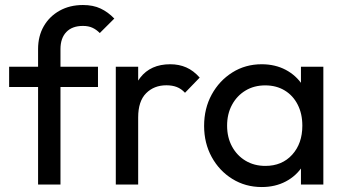

<svg xmlns="http://www.w3.org/2000/svg" viewBox="-20 -744 1389 774"><path d="M133.5 0V-546.2Q133.5 -598.5 156.5 -638.4Q179.5 -678.2 220.4 -701Q261.2 -723.8 314.5 -723.8Q355.5 -723.8 385.5 -709.6Q415.5 -695.5 440.8 -669.2L382.2 -610.8Q368.5 -624.8 352.6 -632.1Q336.8 -639.5 314.2 -639.5Q271 -639.5 247.4 -614.9Q223.8 -590.2 223.8 -546V0ZM16.8 -393.2V-475H375V-393.2Z M446.8 0V-475H537V0ZM537 -270.5 503.2 -286.2Q503.2 -376.5 545.2 -430.8Q587.2 -485 666.2 -485Q701.8 -485 730.9 -472.2Q760 -459.5 785 -431.2L725.8 -370Q710.8 -386.2 692.6 -393.2Q674.5 -400.2 650.8 -400.2Q601 -400.2 569 -368.1Q537 -336 537 -270.5Z M1035.2 10Q969.5 10 916.8 -22.6Q864 -55.2 833.4 -111.1Q802.8 -167 802.8 -236.5Q802.8 -306.8 833.4 -362.8Q864 -418.8 916.6 -451.9Q969.2 -485 1034.8 -485Q1089.2 -485 1131.8 -462.5Q1174.2 -440 1200.1 -400.2Q1226 -360.5 1228.8 -309V-166.2Q1225.8 -114.8 1200.2 -74.9Q1174.8 -35 1132.1 -12.5Q1089.5 10 1035.2 10ZM1049.8 -75.2Q1117 -75.2 1157.9 -120.4Q1198.8 -165.5 1198.8 -237.2Q1198.8 -285.5 1180.1 -322.1Q1161.5 -358.8 1127.9 -379.2Q1094.2 -399.8 1049.2 -399.8Q1004.2 -399.8 969.8 -379Q935.2 -358.2 915.4 -321.6Q895.5 -285 895.5 -237.5Q895.5 -190 915.4 -153.4Q935.2 -116.8 970 -96Q1004.8 -75.2 1049.8 -75.2ZM1193.2 0V-127.5L1209.8 -243.8L1193.2 -358.5V-475H1283.5V0Z"/></svg>

Font: Outfit Thin
Style: Regular
Weight: 100
Designer: Rodrigo Fuenzalida
Foundry: fragTYPE
Version: Version 1.000